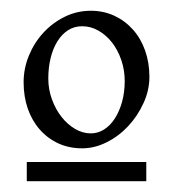

<svg xmlns="http://www.w3.org/2000/svg" viewBox="-20 -623 322 357"><path d="M29.8 -286.1V-321.8H252V-286.1ZM211.9 -472.2Q211.9 -492.7 205.6 -511.2Q199.2 -529.8 188.5 -543.7Q177.7 -557.6 163.3 -565.9Q148.9 -574.2 132.8 -574.2Q118.2 -574.2 106.7 -566.9Q95.2 -559.6 86.9 -546.4Q78.6 -533.2 74.2 -515.4Q69.8 -497.6 69.8 -477.1Q69.8 -456.5 76.7 -438Q83.5 -419.4 94.5 -405.5Q105.5 -391.6 119.6 -383.3Q133.8 -375 148.9 -375Q162.1 -375 173.6 -382.3Q185.1 -389.6 193.6 -402.8Q202.1 -416 207 -433.8Q211.9 -451.7 211.9 -472.2ZM257.8 -480Q257.8 -455.1 246.8 -431.2Q235.8 -407.2 218.3 -388.4Q200.7 -369.6 178.2 -358.4Q155.8 -347.2 132.8 -347.2Q108.4 -347.2 88.4 -356.4Q68.4 -365.7 54 -382.1Q39.6 -398.4 31.7 -420.9Q23.9 -443.4 23.9 -470.2Q23.9 -495.6 33.7 -519.5Q43.5 -543.5 60.5 -562Q77.6 -580.6 100.3 -591.8Q123 -603 148.9 -603Q172.4 -603 192.4 -593.8Q212.4 -584.5 227.1 -568.1Q241.7 -551.8 249.8 -529.1Q257.8 -506.3 257.8 -480Z"/></svg>

Font: Akkhara
Style: Regular
Weight: 400
Designer: J. Victor Gaultney
Version: Version 1.00 June 13, 2006, initial release